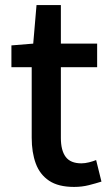

<svg xmlns="http://www.w3.org/2000/svg" viewBox="-20 -723 436 757"><path d="M272 14Q210 14 173.5 -10.5Q137 -35 121 -78.5Q105 -122 105 -180V-458H25V-544L111 -551L124 -703H220V-551H363V-458H220V-179Q220 -130 239 -104.5Q258 -79 301 -79Q315 -79 331 -83Q347 -87 359 -92L380 -7Q358 0 330.5 7Q303 14 272 14Z"/></svg>

Font: Noto Sans JP Thin Medium
Style: Regular
Weight: 500
Version: Version 2.004-H2;hotconv 1.0.118;makeotfexe 2.5.65603